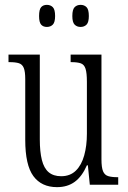

<svg xmlns="http://www.w3.org/2000/svg" viewBox="-20 -761 526 791"><path d="M215 10Q151 10 117.5 -35.5Q84 -81 84 -185V-435Q84 -466 78 -481Q72 -496 58 -500.5Q44 -505 19 -505H15V-536H144V-186Q144 -136 152.5 -102Q161 -68 180.5 -51.5Q200 -35 232 -35Q269 -35 292.5 -58Q316 -81 327 -121Q338 -161 338 -210V-424Q338 -460 332.5 -477.5Q327 -495 313 -500Q299 -505 274 -505H271V-536H398V-105Q398 -71 404.5 -55.5Q411 -40 425.5 -35.5Q440 -31 464 -31H467V0H350L342 -80H338Q318 -34 288 -12Q258 10 215 10ZM312 -650Q297 -650 287.5 -659.5Q278 -669 278 -695Q278 -722 287.5 -731.5Q297 -741 312 -741Q327 -741 336.5 -731.5Q346 -722 346 -695Q346 -669 336.5 -659.5Q327 -650 312 -650ZM173 -650Q158 -650 149.5 -659.5Q141 -669 141 -695Q141 -722 149.5 -731.5Q158 -741 173 -741Q188 -741 197.5 -731.5Q207 -722 207 -695Q207 -669 197.5 -659.5Q188 -650 173 -650Z"/></svg>

Font: Noto Serif Khmer ExtraCondensed Light
Style: Regular
Weight: 300
Width: 2
Designer: Danh Hong and the Monotype Design Team
Foundry: Monotype Imaging Inc.
Version: Version 2.004